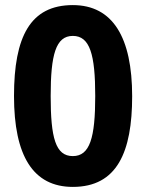

<svg xmlns="http://www.w3.org/2000/svg" viewBox="-20 -815 575 754"><path d="M499 -437C499 -668 423 -795 266 -795C99 -795 35 -671 35 -438C35 -203 110 -81 266 -81C440 -81 499 -218 499 -437ZM179 -438C179 -600 199 -674 266 -674C333 -674 354 -601 354 -438C354 -274 333 -202 266 -202C198 -202 179 -274 179 -438Z"/></svg>

Font: Noto Sans Kannada UI SemiCondensed
Style: Bold
Weight: 700
Width: 4
Designer: Jelle Bosma - Monotype Design Team
Foundry: Monotype Imaging Inc.
Version: Version 2.005